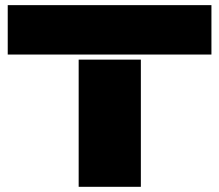

<svg xmlns="http://www.w3.org/2000/svg" viewBox="-20 -720 845 740"><path d="M9.8 -509.8V-700.2H794.9V-509.8ZM283.2 0V-490.2H522.9V0Z"/></svg>

Font: Nastup Basic
Style: Regular
Weight: 400
Designer: Maksym Kobuzan
Foundry: Zakznak
Version: Version 1.020;FEAKit 1.0